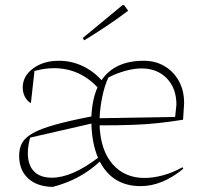

<svg xmlns="http://www.w3.org/2000/svg" viewBox="-20 -723 796 752"><path d="M187 9Q125 8 90 -24.5Q55 -57 55 -113Q55 -143 67 -164Q79 -185 109.5 -202Q140 -219 195.5 -234.5Q251 -250 338 -267Q341 -334 362 -381Q291 -456 191 -456Q155 -456 115 -445L101 -319Q86 -327 77.5 -344Q69 -361 69 -380Q69 -425 109.5 -455Q150 -485 211 -485Q258 -485 301 -465.5Q344 -446 378 -409Q429 -485 543 -485Q590 -485 626 -463Q662 -441 682 -403Q702 -365 701 -316L697 -254Q646 -246 600.5 -241Q555 -236 500.5 -234Q446 -232 370 -232Q374 -133 421.5 -79.5Q469 -26 546 -26Q579 -26 617 -36Q655 -46 695 -68L698 -62Q615 6 531 6Q421 6 371 -90Q329 -52 284.5 -28.5Q240 -5 187 9ZM404 -419Q389 -385 380.5 -343.5Q372 -302 370 -260L666 -265L671 -313Q671 -377 633.5 -416Q596 -455 534 -455Q506 -455 471 -445.5Q436 -436 404 -419ZM89 -123Q89 -77 113 -52Q137 -27 183 -27Q261 -27 364 -105Q340 -161 338 -239L98 -184Q89 -151 89 -123ZM310 -565 304 -574 460 -703H466L482 -681Q441 -650 397.5 -621Q354 -592 310 -565Z"/></svg>

Font: Piazzolla Thin
Style: Regular
Weight: 100
Designer: Juan Pablo del Peral
Foundry: Huerta Tipografica
Version: Version 1.330